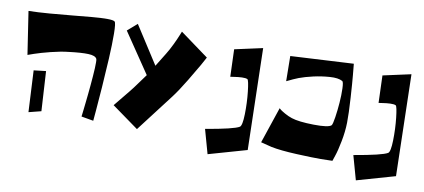

<svg xmlns="http://www.w3.org/2000/svg" viewBox="-66 -882 2600 1176"><g transform="rotate(10 1234.0 -294.0)"><path d="M35.2 -611.8Q90.3 -612.8 165.3 -618.7Q240.2 -624.5 303 -630.9Q365.7 -637.2 424.1 -642.3Q482.4 -647.5 520 -647.2Q557.6 -647 565.9 -639.6Q574.2 -632.3 575 -565.7Q575.7 -499 570.8 -408.9Q565.9 -318.8 559.6 -230Q553.2 -141.1 547.9 -79.6L542.5 -18.1L467.3 -31.2Q467.8 -35.6 468.8 -43Q469.7 -50.3 472.4 -73.5Q475.1 -96.7 477.5 -119.4Q480 -142.1 483.2 -173.3Q486.3 -204.6 488.8 -231.9Q491.2 -259.3 493.4 -287.8Q495.6 -316.4 496.6 -337.6Q497.6 -358.9 497.3 -374.5Q497.1 -390.1 495.1 -394.5Q486.3 -413.6 442.6 -415.3Q398.9 -417 320.8 -407.2Q273.9 -402.3 212.6 -387Q151.4 -371.6 113.3 -358.4L75.7 -345.2ZM142.6 -1 129.4 -258.8 205.1 -267.6 219.7 -20.5Z M816.9 -350.1 648.9 -598.1 708.5 -649.9 858.9 -416 910.6 -500Q927.7 -527.3 945.8 -564.9Q963.9 -602.5 973.1 -626L982.9 -649.9L1160.6 -520Q1150.4 -500.5 1132.8 -469Q1115.2 -437.5 1071 -364.5Q1026.9 -291.5 993.7 -248L814.9 -14.2L648.9 -133.8Q694.3 -189.9 730.5 -233.9Q751 -258.8 778.1 -296.9Q805.2 -335 816.9 -350.1Z M1316.4 -599.1 1490.2 -637.2 1505.4 -5.9 1267.6 62 1225.6 -87.9Q1401.4 -118.2 1433.6 -138.2Q1448.2 -147.5 1450 -218.5Q1451.7 -289.6 1444.1 -358.2Q1436.5 -426.8 1428.2 -433.1Q1417 -438.5 1393.6 -437.5Q1370.1 -436.5 1346.2 -432.6L1322.3 -429.2Z M2053.7 -639.2Q2056.2 -612.8 2060.3 -569.8Q2064.5 -526.9 2070.6 -429.7Q2076.7 -332.5 2075.7 -276.9Q2074.7 -221.2 2062.7 -159.7Q2050.8 -98.1 2039.1 -64.5L2027.8 -30.8Q1999.5 -29.8 1953.9 -29.3Q1908.2 -28.8 1805.4 -33.4Q1702.6 -38.1 1646 -49.8L1578.1 -66.9L1653.8 -292Q1657.2 -288.6 1663.6 -283.4Q1669.9 -278.3 1691.9 -265.6Q1713.9 -252.9 1737.8 -245.1Q1781.7 -230.5 1875.5 -229Q1969.2 -227.5 1985.8 -245.1Q1992.2 -253.9 1998.8 -297.4Q2005.4 -340.8 2009 -389.2Q2012.7 -437.5 2011.2 -478.3Q2009.8 -519 2002 -522.9Q1975.6 -537.6 1923.6 -533.9Q1871.6 -530.3 1822 -519Q1772.5 -507.8 1735.8 -494.1Q1720.7 -488.3 1702.9 -480.2Q1685.1 -472.2 1674.8 -466.8L1664.1 -461.9L1662.1 -618.2Z M2238.8 -599.1 2412.6 -637.2 2427.7 -5.9 2189.9 62 2147.9 -87.9Q2323.7 -118.2 2356 -138.2Q2370.6 -147.5 2372.3 -218.5Q2374 -289.6 2366.5 -358.2Q2358.9 -426.8 2350.6 -433.1Q2339.4 -438.5 2315.9 -437.5Q2292.5 -436.5 2268.6 -432.6L2244.6 -429.2Z"/></g></svg>

Font: Some Time Later
Style: Regular
Weight: 400
Version: Version 003.300